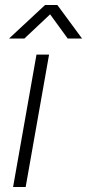

<svg xmlns="http://www.w3.org/2000/svg" viewBox="-20 -743 346 763"><path d="M32 0 125 -526H175L82 0ZM16 -590 159 -723H208L306 -590H249L169 -700H194L77 -590Z"/></svg>

Font: Archivo SemiExpanded Thin
Style: Italic
Weight: 250
Width: 6
Italic angle: -10°
Designer: Hector Gatti
Foundry: Omnibus-Type
Version: Version 2.001